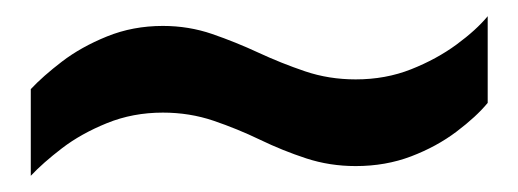

<svg xmlns="http://www.w3.org/2000/svg" viewBox="-20 -417 640 237"><path d="M18 -200V-307Q33 -323 56.5 -341Q80 -359 112 -372Q144 -385 181 -385Q213 -385 242 -375Q271 -365 299 -352Q327 -339 356.5 -329Q386 -319 419 -319Q456 -319 487.5 -331.5Q519 -344 543.5 -362Q568 -380 582 -397V-290Q568 -273 543.5 -254.5Q519 -236 487.5 -224Q456 -212 419 -212Q387 -212 358 -221.5Q329 -231 301 -244.5Q273 -258 243.5 -268Q214 -278 181 -278Q144 -278 112 -265Q80 -252 56.5 -234Q33 -216 18 -200Z"/></svg>

Font: Chivo Mono
Style: Bold
Weight: 700
Monospace: yes
Designer: Hector Gatti
Foundry: Omnibus-Type
Version: Version 1.008; ttfautohint (v1.8.4.7-5d5b)